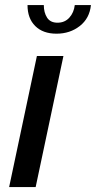

<svg xmlns="http://www.w3.org/2000/svg" viewBox="-20 -758 388 778"><path d="M17 0 129.5 -531H237L124.5 0ZM91.5 -737.5H157.5Q157.5 -707 170.8 -686.5Q184 -666 213 -666Q242.5 -666 261 -686.5Q279.5 -707 283 -737.5H348.5Q343 -683.5 303.2 -652.5Q263.5 -621.5 209 -621.5Q154 -621.5 122.8 -652.5Q91.5 -683.5 91.5 -737.5Z"/></svg>

Font: Epilogue Medium
Style: Italic
Weight: 500
Italic angle: -12°
Designer: Tyler Finck
Foundry: Etcetera Type Co
Version: Version 2.112